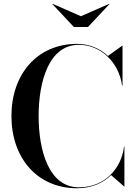

<svg xmlns="http://www.w3.org/2000/svg" viewBox="-20 -994 724 1024"><path d="M411.5 -907.5 261 -973.5 259 -972.5 374 -850H449L564 -972.5L562.5 -973.5ZM643.5 -212.5H641.5C627.5 -95.5 539 5 401 5C239.5 5 186 -193 186 -375C186 -557 239.5 -755 401 -755C515 -755 614.5 -663.5 631 -537.5H633.5V-750H631.5L555.5 -695.5C512.5 -736 456 -760 391 -760C178 -760 41 -598 41 -375C41 -152 178 10 391 10C466.5 10 528.5 -16.5 572.5 -60L641.5 0H643.5Z"/></svg>

Font: Bodoni* 96pt Medium
Style: Regular
Weight: 500
Version: Version 2.3